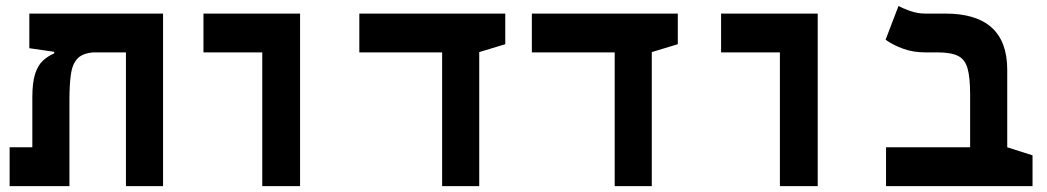

<svg xmlns="http://www.w3.org/2000/svg" viewBox="-20 -632 3556 652"><path d="M533.7 0H407.7V-454.1H296.9Q259.3 -451.2 242.2 -432.1Q225.1 -413.1 220.5 -377.9Q215.8 -342.8 215.8 -291.5V0H12.7V-131.8H89.8V-300.8Q89.8 -351.6 99.1 -380.6Q108.4 -409.7 125.2 -425.5Q142.1 -441.4 164.1 -450.7V-456.1L79.6 -468.3V-585.9H533.7Z M870.6 0V-454.1H670.9V-585.9H999V0Z M1481.4 0V-454.1H1200.2V-585.9H1695.8V-481.9L1607.4 -455.1V0Z M2067.4 0V-454.1H1786.1V-585.9H2281.7V-481.9L2193.4 -455.1V0Z M2628.4 0V-454.1H2428.7V-585.9H2756.8V0Z M3486.3 -104.5V0H2988.8V-131.8H3274.4V-311.5Q3274.4 -369.1 3265.6 -399.9Q3256.8 -430.7 3232.9 -442.4Q3209 -454.1 3163.6 -454.1H3122.1Q3080.6 -454.1 3046.1 -466.8Q3011.7 -479.5 2987.3 -497.1L3031.2 -611.8Q3042.5 -605 3068.6 -595.5Q3094.7 -585.9 3121.6 -585.9H3189.9Q3400.4 -585.9 3400.4 -395V-131.8Z"/></svg>

Font: Cascadia Code PL
Style: Bold
Weight: 700
Monospace: yes
Designer: Aaron Bell
Foundry: Saja Typeworks
Version: Version 2404.023; ttfautohint (v1.8.4)